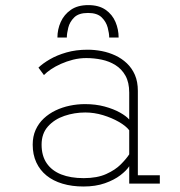

<svg xmlns="http://www.w3.org/2000/svg" viewBox="-20 -702 690 734"><path d="M299 11Q255 11 219 0.2Q183 -10.5 157.8 -31Q132.5 -51.5 118.8 -81.2Q105 -111 105 -149Q105 -180.5 116.2 -205.5Q127.5 -230.5 147.2 -249Q167 -267.5 192.5 -279.8Q218 -292 246.8 -298Q275.5 -304 305 -304Q345.5 -304 379.8 -294.8Q414 -285.5 438.5 -271.8Q463 -258 474 -245V-348Q474 -387 459.5 -412.8Q445 -438.5 421.2 -453.2Q397.5 -468 368.5 -474Q339.5 -480 310 -480Q284 -480 259.2 -473.8Q234.5 -467.5 212.8 -457.8Q191 -448 174.5 -436.8Q158 -425.5 148 -415L127 -443.5Q143.5 -459.5 170.5 -475.2Q197.5 -491 234 -501.5Q270.5 -512 315 -512Q341.5 -512 368.8 -506.8Q396 -501.5 420.8 -490Q445.5 -478.5 465 -460Q484.5 -441.5 495.8 -415.5Q507 -389.5 507 -354.5V-32H591V0H474V-66.5Q463.5 -50 440 -32Q416.5 -14 381 -1.5Q345.5 11 299 11ZM300 -21Q351.5 -21 386.2 -36.8Q421 -52.5 442.2 -74Q463.5 -95.5 474 -112V-204Q461.5 -220.5 434.5 -236Q407.5 -251.5 373.8 -261.8Q340 -272 306 -272Q264.5 -272 226.2 -259Q188 -246 163.5 -218.8Q139 -191.5 139 -149Q139 -106.5 158.5 -78Q178 -49.5 214 -35.2Q250 -21 300 -21ZM317.5 -682.5Q358 -682.5 383.8 -664.5Q409.5 -646.5 421.5 -618Q433.5 -589.5 433.5 -558.5H397.5Q397.5 -574 391.8 -596.2Q386 -618.5 368.8 -635.5Q351.5 -652.5 316.5 -652.5Q281 -652.5 263.8 -635.5Q246.5 -618.5 241 -596.2Q235.5 -574 235.5 -558.5H199.5Q199.5 -589.5 212.2 -618Q225 -646.5 251 -664.5Q277 -682.5 317.5 -682.5Z"/></svg>

Font: Trispace Thin Thin
Style: Regular
Weight: 250
Version: Version 1.210